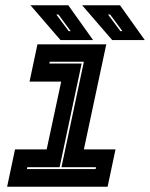

<svg xmlns="http://www.w3.org/2000/svg" viewBox="-20 -708 569 728"><path d="M7 0 37 -141.5H157L212 -398.5H92L122 -540H383L298 -141.5H418L388 0ZM82 -67H342.5L344 -74H213L298 -474H168.5L167 -467H289.5L206 -74H83.5ZM529 -556H405.5L291.5 -688H435ZM444 -590 397.5 -653H389.5L436.5 -590ZM333 -556H209.5L95.5 -688H239ZM248 -590 201.5 -653H193.5L240.5 -590Z"/></svg>

Font: Tourney Expanded ExtraBold
Style: Italic
Weight: 800
Width: 7
Italic angle: -12°
Designer: Tyler Finck
Foundry: Etcetera Type Co
Version: Version 1.010; ttfautohint (v1.8.3)